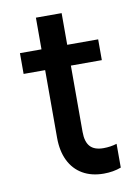

<svg xmlns="http://www.w3.org/2000/svg" viewBox="-76 -680 534 746"><g transform="rotate(-10 191.0 -307.5)"><path d="M33.2 -503.9H118.2V-628.9H219.7V-503.9H341.8V-421.9H219.7V-160.2Q219.7 -121.1 236.6 -102.5Q253.4 -84 289.1 -84Q316.9 -84 341.8 -91.8V2Q311 13.7 273.4 13.7Q225.1 13.7 190.2 -6.6Q155.3 -26.9 136.7 -64.9Q118.2 -103 118.2 -155.3V-421.9H33.2Z"/></g></svg>

Font: Wanted Sans Medium
Style: Regular
Weight: 500
Designer: Original Design by Kil Hyung-jin and Kang Hanbin, Wanted Lab, Inc; Hangeul from Source Han Sans by Jang Soo-young and Ka
Foundry: Wanted Lab, Inc.
Version: Version 1.001